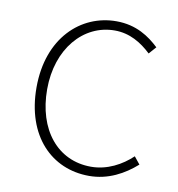

<svg xmlns="http://www.w3.org/2000/svg" viewBox="-67 -602 627 676"><g transform="rotate(10 246.0 -263.5)"><path d="M295 13C363 13 419 -18 463 -57L442 -83C405 -48 354 -20 296 -20C176 -20 97 -118 97 -262C97 -407 184 -507 296 -507C350 -507 392 -481 427 -448L450 -474C415 -507 368 -540 296 -540C169 -540 59 -439 59 -262C59 -88 161 13 295 13Z"/></g></svg>

Font: Source Han Sans JP VF
Style: Regular
Weight: 250
Designer: Ryoko NISHIZUKA 西塚涼子 (kana, bopomofo & ideographs); Paul D. Hunt (Latin, Greek & Cyrillic); Sandoll Communications 산돌커뮤니
Foundry: Adobe
Version: Version 2.004;hotconv 1.0.118;makeotfexe 2.5.65603